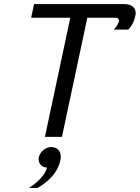

<svg xmlns="http://www.w3.org/2000/svg" viewBox="-20 -670 684 940"><path d="M230.8 50C203.3 50 176.7 72.5 170 100C169.2 103.3 169.2 106.7 169.2 110C169.2 132.5 185.8 150 210 150C200.8 190.8 154.2 230 121.7 250H163.3C184.2 239.2 258.3 194.2 275 116.7C276.7 110 277.5 103.3 277.5 97.5C277.5 66.7 258.3 50 230.8 50ZM132.5 -583.3H324.2L200 0H283.3L407.5 -583.3H540.8C561.7 -583.3 564.2 -575 560.8 -562.5C557.5 -545.8 536.7 -525 536.7 -525H607.5C607.5 -525 632.5 -545.8 642.5 -591.7C643.3 -596.7 644.2 -601.7 644.2 -605.8C644.2 -635.8 620 -650 588.3 -650H146.7Z"/></svg>

Font: BoonHome
Style: Book Oblique
Weight: 400
Italic angle: -12°
Designer: Sungsit Sawaiwan
Foundry: Sungsit Sawaiwan
Version: Version 0.2